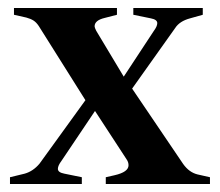

<svg xmlns="http://www.w3.org/2000/svg" viewBox="-20 -461 551 481"><path d="M506 -17V0H245V-17L267 -22Q302 -30 302 -47Q302 -55 297 -62L218 -183L134 -58Q125 -46 125 -38Q125 -29 141 -26L185 -17V0H5V-17L42 -26Q63 -32 79 -51L194 -210L77 -396Q71 -405 64 -409.5Q57 -414 46 -417L15 -424V-441H273V-424L242 -416Q217 -410 217 -395Q217 -392 221 -384L290 -269L365 -383Q374 -395 374 -403Q374 -412 358 -415L314 -424V-441H488V-424L456 -415Q430 -408 419 -391L311 -239L439 -50Q454 -29 475 -24Z"/></svg>

Font: Ibarra Real Nova
Style: Bold
Weight: 700
Designer: Jose Maria Ribagorda & Octavio Pardo
Foundry: Jose Maria Ribagorda
Version: Version 1.014